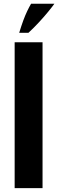

<svg xmlns="http://www.w3.org/2000/svg" viewBox="-20 -981 304 1001"><path d="M56.4 0V-760.7H201.8V0ZM80.1 -810.1Q91.3 -846.7 101.4 -874.3Q111.6 -901.8 121.8 -923Q131.9 -944.2 142 -961.4H263.5Q251.7 -944.8 231.2 -919.8Q210.7 -894.7 184.3 -866.1Q157.9 -837.4 128.4 -810.1Z"/></svg>

Font: Russolo 10pt ExtraLight
Style: Regular
Weight: 200
Designer: Micah Stupak-Hahn
Version: Version 1.000